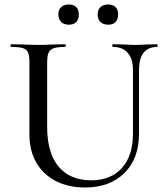

<svg xmlns="http://www.w3.org/2000/svg" viewBox="-20 -822 740 855"><path d="M483 -613Q480 -613 480 -619Q480 -625 483 -625L528 -624Q564 -622 585 -622Q603 -622 637 -624L680 -625Q682 -625 682 -619Q682 -613 680 -613Q640 -613 619.5 -587Q599 -561 599 -510V-227Q599 -115 533.5 -51Q468 13 359 13Q285 13 229 -15.5Q173 -44 142 -97.5Q111 -151 111 -223V-544Q111 -574 105 -588Q99 -602 82.5 -607.5Q66 -613 30 -613Q27 -613 27 -619Q27 -625 30 -625L80 -624Q124 -622 150 -622Q179 -622 221 -624L270 -625Q273 -625 273 -619Q273 -613 270 -613Q235 -613 218.5 -607Q202 -601 196 -586.5Q190 -572 190 -542V-258Q190 -140 241.5 -79.5Q293 -19 386 -19Q473 -19 522.5 -73.5Q572 -128 572 -226V-510Q572 -560 549 -586.5Q526 -613 483 -613ZM240 -758Q240 -779 252.5 -790.5Q265 -802 287 -802Q308 -802 319.5 -790.5Q331 -779 331 -758Q331 -736 319.5 -724Q308 -712 287 -712Q265 -712 252.5 -724Q240 -736 240 -758ZM415 -758Q415 -779 427.5 -790.5Q440 -802 462 -802Q483 -802 494.5 -790.5Q506 -779 506 -758Q506 -736 494.5 -724Q483 -712 462 -712Q440 -712 427.5 -724Q415 -736 415 -758Z"/></svg>

Font: Cormorant Garamond Medium
Style: Regular
Weight: 500
Designer: Christian Thalmann (Catharsis Fonts)
Foundry: Catharsis Fonts
Version: Version 4.000